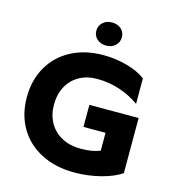

<svg xmlns="http://www.w3.org/2000/svg" viewBox="-126 -976 996 1092"><g transform="rotate(15 372.5 -430.0)"><path d="M685 -384V-60Q642 -29 566.5 -9.5Q491 10 410 10Q300 10 216 -33Q132 -76 86 -154Q40 -232 40 -334Q40 -436 85 -514Q130 -592 211.5 -635Q293 -678 400 -678Q471 -678 539 -659.5Q607 -641 650 -608V-458Q599 -495 535 -516.5Q471 -538 400 -538Q341 -538 295.5 -512.5Q250 -487 225 -440.5Q200 -394 200 -334Q200 -274 226 -227.5Q252 -181 300 -155.5Q348 -130 410 -130Q481 -130 525 -149V-254H395V-384ZM324 -802Q324 -831 345 -850.5Q366 -870 399 -870Q432 -870 453 -851.5Q474 -833 474 -802Q474 -773 453 -753.5Q432 -734 399 -734Q367 -734 345.5 -753Q324 -772 324 -802Z"/></g></svg>

Font: Madhuban Bold
Style: Regular
Weight: 700
Designer: jaikishan Patel
Foundry: MagicType
Version: Version 1.000